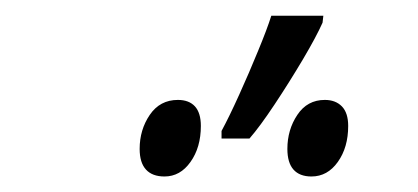

<svg xmlns="http://www.w3.org/2000/svg" viewBox="-20 -858 534 245"><path d="M262.7 -681.2V-690.9Q272.5 -709 285.2 -737.1Q297.9 -765.1 309.3 -793Q320.8 -820.8 326.2 -837.9H392.6L391.6 -829.1Q383.8 -811.5 366.5 -782.2Q349.1 -752.9 330.3 -724.6Q311.5 -696.3 298.3 -681.2ZM189.9 -632.8Q174.3 -632.8 166.3 -641.6Q158.2 -650.4 158.2 -668Q158.2 -692.4 171.1 -711.4Q184.1 -730.5 207 -730.5Q221.2 -730.5 228.8 -722.2Q236.3 -713.9 236.3 -697.3Q236.3 -669.9 223.1 -651.4Q210 -632.8 189.9 -632.8ZM377.4 -632.8Q362.3 -632.8 354.5 -641.6Q346.7 -650.4 346.7 -668Q346.7 -692.4 359.4 -711.4Q372.1 -730.5 394.5 -730.5Q408.2 -730.5 416.3 -722.2Q424.3 -713.9 424.3 -697.3Q424.3 -669.9 411.1 -651.4Q397.9 -632.8 377.4 -632.8Z"/></svg>

Font: Open Sans Condensed
Style: Italic
Weight: 400
Width: 3
Italic angle: -12°
Designer: Monotype Design Team
Foundry: Monotype Imaging Inc.
Version: Version 3.000